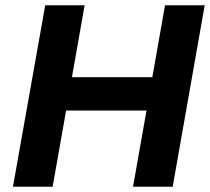

<svg xmlns="http://www.w3.org/2000/svg" viewBox="-20 -706 794 726"><path d="M29 0 151 -686H300L252 -414H556L604 -686H754L633 0H483L534 -288H230L179 0Z"/></svg>

Font: Archivo SemiBold
Style: Bold Italic
Weight: 700
Italic angle: -10°
Version: Version 2.001